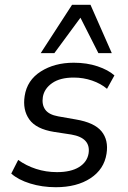

<svg xmlns="http://www.w3.org/2000/svg" viewBox="-20 -773 536 802"><path d="M213 9Q156 9 106 -6.5Q56 -22 27 -48L56 -105Q89 -81 130.5 -67.5Q172 -54 218 -54Q276 -54 310 -75Q344 -96 350 -132Q360 -197 278 -211L206 -222Q131 -234 102.5 -274Q74 -314 83 -372Q93 -438 150.5 -474.5Q208 -511 288 -511Q343 -511 387.5 -496Q432 -481 458 -458L427 -402Q401 -424 364.5 -436.5Q328 -449 288 -449Q231 -449 198 -426Q165 -403 159 -368Q154 -336 169 -315Q184 -294 223 -287L297 -274Q374 -261 404 -224.5Q434 -188 425 -131Q415 -66 358 -28.5Q301 9 213 9ZM150 -551 281 -753H358L447 -551H391L316 -699L207 -551Z"/></svg>

Font: Mulish
Style: Italic
Weight: 400
Italic angle: -9°
Designer: Vernon Adams
Foundry: Vernon Adams
Version: Version 3.603; ttfautohint (v1.8.3)